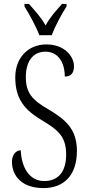

<svg xmlns="http://www.w3.org/2000/svg" viewBox="-20 -951 451 981"><path d="M181 -771H244C261 -816 295 -880 320 -918V-931H297C265 -895 236 -864 213 -821C189 -864 159 -895 128 -931H105V-918C129 -880 164 -816 181 -771ZM202 10C308 10 373 -57 373 -180C373 -289 317 -339 231 -390C144 -440 112 -476 112 -558C112 -634 146 -687 212 -687C278 -687 311 -631 311 -560C340 -560 358 -575 358 -612C358 -665 308 -724 217 -724C122 -724 58 -654 58 -556C58 -443 108 -389 190 -339C278 -287 318 -253 318 -161C318 -74 278 -26 206 -26C130 -26 90 -95 86 -183C58 -183 41 -155 41 -125C41 -54 90 10 202 10Z"/></svg>

Font: Noto Serif Georgian ExtraCondensed Light
Style: Regular
Weight: 300
Width: 2
Designer: Monotype Design Team, Akaki Razmadze
Foundry: Google LLC
Version: Version 2.003